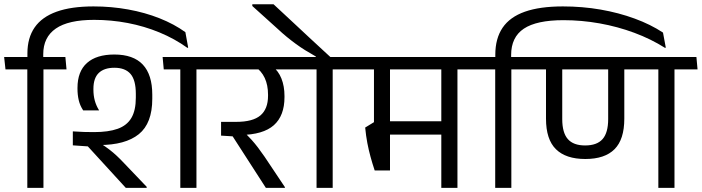

<svg xmlns="http://www.w3.org/2000/svg" viewBox="-41 -908 3392 928"><path d="M169 0V-593.5H91V0ZM280.5 -572.5 275 -632.5H-21L-14.5 -572.5ZM411 -877Q303.5 -877 232.5 -851.5Q161.5 -826 126.5 -775.5Q91.5 -725 91.5 -650V-619H168V-646Q168 -728 228.8 -770Q289.5 -812 414 -812Q496.5 -812 576.5 -796.8Q656.5 -781.5 729.8 -751.2Q803 -721 865 -676.5L868.5 -678L855 -752.5Q801 -791.5 730.5 -819.5Q660 -847.5 578.8 -862.2Q497.5 -877 411 -877Z M908.5 -593.5H830.5V0H908.5ZM779.5 -572.5H1020L1014.5 -632.5H774ZM745 -632.5 750.5 -572.5H989L983.5 -632.5ZM668 0V-5L560.5 -117.5Q540.5 -139 523.2 -155Q506 -171 487.5 -185.2Q469 -199.5 444.5 -215V-240L311 -273V-205.5L383.5 -200.5L567 0ZM695 -450.5Q695 -547 649.2 -595.8Q603.5 -644.5 511.5 -644.5Q425 -644.5 379.2 -603.5Q333.5 -562.5 333.5 -483V-478.5Q333.5 -450 339.5 -424Q345.5 -398 361 -374.5H438Q423.5 -398 417 -422.5Q410.5 -447 410.5 -474.5V-478.5Q410.5 -530.5 436.5 -555.5Q462.5 -580.5 512 -580.5Q564 -580.5 589.8 -550.8Q615.5 -521 615.5 -454.5V-436Q615.5 -374.5 594 -338Q572.5 -301.5 527.8 -285.5Q483 -269.5 413.5 -269.5Q388 -269.5 364.2 -270.2Q340.5 -271 311 -273L358 -210Q379.5 -208.5 398.5 -207.8Q417.5 -207 438 -207Q565 -207 630 -259.5Q695 -312 695 -430.5Z M1423 -572.5 1417.5 -632.5H980.5L985 -572.5ZM1336 0V-3.5L1237.5 -151Q1219.5 -177 1205 -196Q1190.5 -215 1174.8 -232.5Q1159 -250 1138 -271V-294L1027.5 -319V-252.5L1083.5 -249L1244 0ZM1275.5 -587.5H1190Q1222.5 -565.5 1238.5 -531.2Q1254.5 -497 1254.5 -450V-445Q1254.5 -381.5 1217.8 -350.2Q1181 -319 1100.5 -319H1027.5L1079.5 -255L1121 -255.5Q1231 -257 1282.5 -302.8Q1334 -348.5 1334 -438.5V-444Q1334 -491.5 1319.2 -528.5Q1304.5 -565.5 1275.5 -587.5Z M1567 0V-593.5H1489V0ZM1678.5 -572.5 1673 -632.5H1377L1383.5 -572.5ZM1178.5 -887.5V-879L1300.5 -769Q1324 -747 1345.8 -729.2Q1367.5 -711.5 1389 -695.8Q1410.5 -680 1434.2 -665.2Q1458 -650.5 1485.5 -635V-619.5H1559.5V-629Q1543 -644 1515.2 -669.8Q1487.5 -695.5 1454.2 -726.2Q1421 -757 1387.8 -788.2Q1354.5 -819.5 1326.2 -845.5Q1298 -871.5 1281 -887.5Z M2170 -593.5H2092V0H2170ZM2041 -572.5H2281.5L2276.5 -632.5H2035.5ZM2190.5 -572.5 2185 -632.5H1638.5L1644 -572.5ZM2126 -322H1792V-257.5H2126ZM1844 -595H1766.5V-271.5H1844ZM1770 -84H1844V-317.5H1766.5L1724 -291.5Q1728 -250.5 1734.5 -216.5Q1741 -182.5 1749.8 -150.5Q1758.5 -118.5 1770 -84Z M2430.5 0V-593.5H2352.5V0ZM2542 -572.5 2536.5 -632.5H2240.5L2247 -572.5ZM2679.5 -877Q2568.5 -877 2496 -851.5Q2423.5 -826 2388.2 -774Q2353 -722 2353 -643.5V-619H2429.5V-642Q2429.5 -728.5 2491 -769.5Q2552.5 -810.5 2682.5 -810.5Q2770 -810.5 2857 -795Q2944 -779.5 3024.8 -749.5Q3105.5 -719.5 3173.5 -676.5L3177 -678L3163.5 -750.5Q3103.5 -790 3026.5 -818.2Q2949.5 -846.5 2861.5 -861.8Q2773.5 -877 2679.5 -877Z M3219 -593.5H3141V0H3219ZM3089.5 -572.5H3330.5L3325 -632.5H3084ZM2505.5 -572.5H3290.5L3285 -632.5H2500ZM2788 -139.5Q2882 -139.5 2929.2 -186.8Q2976.5 -234 2976.5 -334.5V-594H2898.5V-332.5Q2898.5 -266.5 2871.5 -235.8Q2844.5 -205 2787 -205Q2730.5 -205 2703.5 -235.8Q2676.5 -266.5 2676.5 -332.5V-594H2598V-334.5Q2598 -234 2646 -186.8Q2694 -139.5 2788 -139.5Z"/></svg>

Font: Anek Devanagari
Style: Regular
Weight: 400
Designer: Kailash Malviya (Devanagari) & Yesha Goshar (Latin)
Foundry: Ek Type
Version: Version 1.003